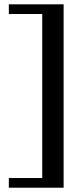

<svg xmlns="http://www.w3.org/2000/svg" viewBox="-20 -770 391 890"><path d="M274.9 -750V100.1H21V55.2H175.8V-705.1H21V-750Z"/></svg>

Font: Federo
Style: Regular
Weight: 400
Designer: Olexa M. Volochay | Cyreal.org
Foundry: Olexa M. Volochay | Cyreal.org
Version: Version 1.000